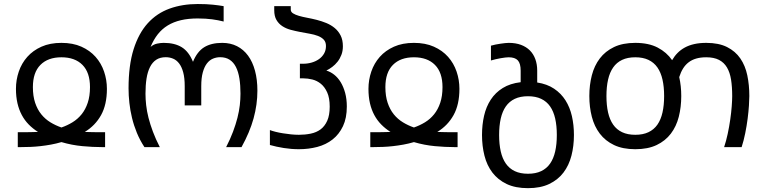

<svg xmlns="http://www.w3.org/2000/svg" viewBox="-20 -747 3869 975"><path d="M292 -529.3Q350.1 -529.3 393.3 -510Q436.5 -490.7 465.3 -458.3Q494.1 -425.8 508.5 -383.5Q522.9 -341.3 522.9 -295.9Q522.9 -215.8 493.2 -162.4Q463.4 -108.9 410.6 -77.1Q420.9 -76.7 432.4 -76.4Q443.8 -76.2 455.1 -75.9Q466.3 -75.7 476.8 -75.7Q487.3 -75.7 495.6 -75.7H513.7V0H495.6Q451.2 0 398.2 -4.9Q345.2 -9.8 292 -25.4Q265.6 -17.6 238.5 -12.7Q211.4 -7.8 185.5 -4.9Q159.7 -2 135 -1Q110.4 0 88.4 0H70.3V-75.7H88.4Q96.7 -75.7 107.2 -75.7Q117.7 -75.7 128.9 -75.9Q140.1 -76.2 151.4 -76.4Q162.6 -76.7 172.9 -77.1Q146.5 -93.8 125.7 -115Q105 -136.2 90.6 -163.1Q76.2 -189.9 68.6 -222.9Q61 -255.9 61 -295.9Q61 -341.3 75.4 -383.5Q89.8 -425.8 118.7 -458.3Q147.5 -490.7 190.7 -510Q233.9 -529.3 292 -529.3ZM147 -304.7Q147 -259.3 158.4 -225.1Q169.9 -190.9 189.7 -166.5Q209.5 -142.1 235.8 -126Q262.2 -109.9 292 -99.6Q321.8 -109.9 348.1 -126Q374.5 -142.1 394.3 -166.5Q414.1 -190.9 425.5 -225.1Q437 -259.3 437 -304.7Q437 -378.9 398.7 -417.5Q360.4 -456.1 292 -456.1Q223.6 -456.1 185.3 -417.5Q147 -378.9 147 -304.7Z M918 -309.6Q918 -351.1 910.4 -379.4Q902.8 -407.7 889.6 -424.8Q876.5 -441.9 858.9 -449.2Q841.3 -456.5 821.8 -456.5Q793 -456.5 773.4 -443.6Q753.9 -430.7 741.7 -406.5Q729.5 -382.3 724.1 -348.1Q718.8 -314 718.8 -271.5Q718.8 -243.7 722.2 -213.1Q725.6 -182.6 734.1 -148.9Q742.7 -115.2 756.6 -78.1Q770.5 -41 791.5 0H713.4Q690.4 -35.2 675 -72.5Q659.7 -109.9 650.4 -148.2Q641.1 -186.5 637 -224.4Q632.8 -262.2 632.8 -298.3Q632.8 -415 658.4 -496.6Q684.1 -578.1 730.5 -629.2Q776.9 -680.2 841.6 -703.4Q906.2 -726.6 983.9 -726.6Q1029.8 -726.6 1061.8 -723.1Q1093.8 -719.7 1115.7 -715.8V-637.7Q1101.6 -641.1 1087.4 -644Q1073.2 -647 1057.4 -648.9Q1041.5 -650.9 1023.7 -652.1Q1005.9 -653.3 983.9 -653.3Q936.5 -653.3 898.9 -644.5Q861.3 -635.7 832 -617.9Q802.7 -600.1 781.2 -572.8Q759.8 -545.4 744.6 -508.8Q760.3 -522 778.1 -525.6Q795.9 -529.3 811.5 -529.3Q867.2 -529.3 903.1 -507.1Q939 -484.9 960 -433.1Q981 -484.9 1016.8 -507.1Q1052.7 -529.3 1108.4 -529.3Q1150.4 -529.3 1183.6 -512.5Q1216.8 -495.6 1239.7 -464.4Q1262.7 -433.1 1274.9 -387.9Q1287.1 -342.8 1287.1 -286.6Q1287.1 -216.3 1267.6 -145.5Q1248 -74.7 1206.5 0H1128.4Q1149.4 -41 1163.3 -78.1Q1177.2 -115.2 1185.8 -148.9Q1194.3 -182.6 1197.8 -213.1Q1201.2 -243.7 1201.2 -271.5Q1201.2 -314 1195.8 -348.1Q1190.4 -382.3 1178.2 -406.5Q1166 -430.7 1146.2 -443.6Q1126.5 -456.5 1098.1 -456.5Q1079.1 -456.5 1061.5 -449.2Q1043.9 -441.9 1030.8 -424.8Q1017.6 -407.7 1009.8 -379.4Q1002 -351.1 1002 -309.6V-211.9H918Z M1502.9 -349.1V-423.3H1519.5Q1542 -423.3 1563 -429.4Q1584 -435.5 1600.1 -447Q1616.2 -458.5 1625.7 -475.1Q1635.3 -491.7 1635.3 -513.2Q1635.3 -533.7 1624 -545.7Q1612.8 -557.6 1594.2 -564.7Q1575.7 -571.8 1552 -575.9Q1528.3 -580.1 1503.9 -584.7Q1479.5 -589.4 1455.8 -595.7Q1432.1 -602.1 1413.6 -614.3Q1395 -626.5 1383.8 -645.8Q1372.6 -665 1372.6 -695.3V-715.8H1456.5V-698.2Q1456.5 -686.5 1468 -679.2Q1479.5 -671.9 1498 -666.5Q1516.6 -661.1 1540.3 -656.7Q1564 -652.3 1588.9 -646Q1613.8 -639.6 1637.5 -629.9Q1661.1 -620.1 1679.7 -604.7Q1698.2 -589.4 1709.7 -566.9Q1721.2 -544.4 1721.2 -512.2Q1721.2 -487.8 1713.6 -468.3Q1706.1 -448.7 1694.1 -433.6Q1682.1 -418.5 1667.2 -407.2Q1652.3 -396 1637.2 -388.7Q1657.7 -382.8 1676.8 -367.9Q1695.8 -353 1710 -329.8Q1724.1 -306.6 1732.7 -275.4Q1741.2 -244.1 1741.2 -206.1Q1741.2 -147.5 1721.7 -106.2Q1702.1 -64.9 1668.9 -38.8Q1635.7 -12.7 1591.6 -1Q1547.4 10.7 1498 10.7Q1459.5 10.7 1421.1 4.6Q1382.8 -1.5 1350.6 -10.7V-86.4Q1362.3 -82 1379.6 -77.6Q1397 -73.2 1416.7 -70.1Q1436.5 -66.9 1457.5 -64.7Q1478.5 -62.5 1498 -62.5Q1529.3 -62.5 1557.9 -68.4Q1586.4 -74.2 1607.7 -89.8Q1628.9 -105.5 1641.6 -133.5Q1654.3 -161.6 1654.3 -205.6Q1654.3 -249.5 1641.6 -277.6Q1628.9 -305.7 1609.4 -321.5Q1589.8 -337.4 1566.2 -343.3Q1542.5 -349.1 1521 -349.1Z M2082 -529.3Q2140.1 -529.3 2183.3 -510Q2226.6 -490.7 2255.4 -458.3Q2284.2 -425.8 2298.6 -383.5Q2313 -341.3 2313 -295.9Q2313 -215.8 2283.2 -162.4Q2253.4 -108.9 2200.7 -77.1Q2210.9 -76.7 2222.4 -76.4Q2233.9 -76.2 2245.1 -75.9Q2256.3 -75.7 2266.8 -75.7Q2277.3 -75.7 2285.6 -75.7H2303.7V0H2285.6Q2241.2 0 2188.2 -4.9Q2135.3 -9.8 2082 -25.4Q2055.7 -17.6 2028.6 -12.7Q2001.5 -7.8 1975.6 -4.9Q1949.7 -2 1925 -1Q1900.4 0 1878.4 0H1860.4V-75.7H1878.4Q1886.7 -75.7 1897.2 -75.7Q1907.7 -75.7 1918.9 -75.9Q1930.2 -76.2 1941.4 -76.4Q1952.6 -76.7 1962.9 -77.1Q1936.5 -93.8 1915.8 -115Q1895 -136.2 1880.6 -163.1Q1866.2 -189.9 1858.6 -222.9Q1851.1 -255.9 1851.1 -295.9Q1851.1 -341.3 1865.5 -383.5Q1879.9 -425.8 1908.7 -458.3Q1937.5 -490.7 1980.7 -510Q2023.9 -529.3 2082 -529.3ZM1937 -304.7Q1937 -259.3 1948.5 -225.1Q1960 -190.9 1979.7 -166.5Q1999.5 -142.1 2025.9 -126Q2052.2 -109.9 2082 -99.6Q2111.8 -109.9 2138.2 -126Q2164.6 -142.1 2184.3 -166.5Q2204.1 -190.9 2215.6 -225.1Q2227.1 -259.3 2227.1 -304.7Q2227.1 -378.9 2188.7 -417.5Q2150.4 -456.1 2082 -456.1Q2013.7 -456.1 1975.3 -417.5Q1937 -378.9 1937 -304.7Z M2473.1 -515.1Q2483.9 -518.1 2496.6 -520.8Q2509.3 -523.4 2521.5 -525.1Q2533.7 -526.9 2544.7 -528.1Q2555.7 -529.3 2563.5 -529.3Q2598.6 -529.3 2625.5 -519.3Q2652.3 -509.3 2670.7 -491Q2689 -472.7 2698.5 -446.5Q2708 -420.4 2708 -388.2V-328.1Q2758.3 -320.3 2793.7 -296.6Q2829.1 -272.9 2851.6 -237.5Q2874 -202.1 2884.3 -157Q2894.5 -111.8 2894.5 -61.5Q2894.5 -5.4 2881.8 43.7Q2869.1 92.8 2841.3 129.4Q2813.5 166 2769 187.3Q2724.6 208.5 2661.1 208.5Q2597.2 208.5 2552.7 187.3Q2508.3 166 2480.5 129.4Q2452.6 92.8 2440.2 43.7Q2427.7 -5.4 2427.7 -61.5Q2427.7 -113.3 2438.2 -159.2Q2448.7 -205.1 2472.2 -241Q2495.6 -276.9 2533 -300Q2570.3 -323.2 2624 -329.6V-388.2Q2624 -424.8 2609.6 -440.4Q2595.2 -456.1 2563 -456.1Q2555.7 -456.1 2545.2 -454.8Q2534.7 -453.6 2522.5 -451.4Q2510.3 -449.2 2497.3 -446.3Q2484.4 -443.4 2473.1 -439.9ZM2514.6 -61.5Q2514.6 -14.6 2522.9 22Q2531.2 58.6 2548.8 83.7Q2566.4 108.9 2594.2 122.1Q2622.1 135.3 2661.1 135.3Q2700.2 135.3 2728 122.1Q2755.9 108.9 2773.4 83.7Q2791 58.6 2799.3 22Q2807.6 -14.6 2807.6 -61.5Q2807.6 -108.4 2799.3 -145Q2791 -181.6 2773.4 -206.8Q2755.9 -231.9 2728 -245.1Q2700.2 -258.3 2661.1 -258.3Q2622.1 -258.3 2594.2 -245.1Q2566.4 -231.9 2548.8 -206.8Q2531.2 -181.6 2522.9 -145Q2514.6 -108.4 2514.6 -61.5Z M3439.5 -259.3Q3439.5 -203.1 3427 -154.1Q3414.6 -105 3386.7 -68.4Q3358.9 -31.7 3314.5 -10.5Q3270 10.7 3206.1 10.7Q3142.6 10.7 3098.1 -10.5Q3053.7 -31.7 3025.9 -68.4Q2998 -105 2985.4 -154.1Q2972.7 -203.1 2972.7 -259.3Q2972.7 -315.4 2985.4 -364.5Q2998 -413.6 3025.9 -450.2Q3053.7 -486.8 3098.1 -508.1Q3142.6 -529.3 3206.1 -529.3Q3273.9 -529.3 3319.8 -505.4Q3365.7 -481.4 3393.1 -441.4Q3404.8 -461.9 3420.7 -478Q3436.5 -494.1 3457.5 -505.6Q3478.5 -517.1 3505.6 -523.2Q3532.7 -529.3 3566.4 -529.3Q3629.9 -529.3 3672.1 -508.1Q3714.4 -486.8 3739.5 -450.2Q3764.6 -413.6 3774.9 -364.5Q3785.2 -315.4 3785.2 -259.3Q3785.2 -241.2 3783.2 -210.7Q3781.2 -180.2 3776.6 -144.3Q3772 -108.4 3764.4 -70.6Q3756.8 -32.7 3746.1 0H3657.2Q3667.5 -30.8 3675.3 -67.1Q3683.1 -103.5 3688.2 -139.4Q3693.4 -175.3 3695.8 -207Q3698.2 -238.8 3698.2 -259.3Q3698.2 -306.2 3692.4 -342.8Q3686.5 -379.4 3671.6 -404.5Q3656.7 -429.7 3631.1 -442.9Q3605.5 -456.1 3566.4 -456.1Q3537.6 -456.1 3515.6 -449.7Q3493.7 -443.4 3477.1 -430.7Q3460.4 -418 3448.7 -399.2Q3437 -380.4 3429.2 -355.5Q3439.5 -310.5 3439.5 -259.3ZM3352.5 -259.3Q3352.5 -306.2 3344.2 -342.8Q3335.9 -379.4 3318.4 -404.5Q3300.8 -429.7 3272.9 -442.9Q3245.1 -456.1 3206.1 -456.1Q3167 -456.1 3139.2 -442.9Q3111.3 -429.7 3093.8 -404.5Q3076.2 -379.4 3067.9 -342.8Q3059.6 -306.2 3059.6 -259.3Q3059.6 -212.4 3067.9 -175.8Q3076.2 -139.2 3093.8 -114Q3111.3 -88.9 3139.2 -75.7Q3167 -62.5 3206.1 -62.5Q3245.1 -62.5 3272.9 -75.7Q3300.8 -88.9 3318.4 -114Q3335.9 -139.2 3344.2 -175.8Q3352.5 -212.4 3352.5 -259.3Z"/></svg>

Font: Arian AMU
Style: Regular
Weight: 400
Designer: Ruben Hakobyan (Tarumian)
Foundry: Ruben Hakobyan (Tarumian)
Version: Version 4.003